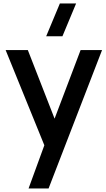

<svg xmlns="http://www.w3.org/2000/svg" viewBox="-20 -822 599 1082"><path d="M331.8 -617.5H240.2L317.4 -802.5H408.9ZM141 240 245.2 -45.3 247 38.7 11.7 -540H136.8L303.8 -111.8H271.8L434.3 -540H555.2L253.8 240Z"/></svg>

Font: Vela Sans GX ExtLt
Style: Regular
Weight: 200
Designer: Principal design: Mikhail Sharanda - project Manrope.
Design modification: Ravid Balaliev
Foundry: Mikhail Sharanda
Version: Version 1.001